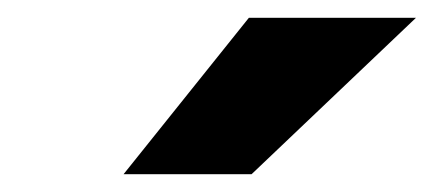

<svg xmlns="http://www.w3.org/2000/svg" viewBox="-20 -770 488 216"><path d="M119 -574H263L448 -750H260Z"/></svg>

Font: Asimov Pro
Style: UltObl
Weight: 900
Designer: Google
Version: Version 2.000980; 2014